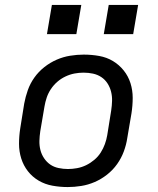

<svg xmlns="http://www.w3.org/2000/svg" viewBox="-20 -749 640 777"><path d="M254 8Q223 8 192.5 2.5Q162 -3 136.5 -18Q111 -33 93 -56Q75 -79 66 -107.5Q57 -136 57 -167Q57 -198 62 -230L78 -330Q83 -357 92.5 -384Q102 -411 119 -435Q136 -459 159.5 -477.5Q183 -496 209.5 -507.5Q236 -519 264 -523.5Q292 -528 319 -528Q351 -528 381.5 -522.5Q412 -517 437 -502Q462 -487 480.5 -464Q499 -441 508 -412.5Q517 -384 517 -353Q517 -322 512 -290L495 -190Q491 -163 481 -136Q471 -109 454 -85Q437 -61 413.5 -42.5Q390 -24 363.5 -12.5Q337 -1 309 3.5Q281 8 254 8ZM255 -65Q273 -65 292 -68.5Q311 -72 328.5 -80.5Q346 -89 361.5 -102Q377 -115 387.5 -131.5Q398 -148 404.5 -166Q411 -184 414 -202L430 -302Q433 -322 433.5 -341Q434 -360 429.5 -378Q425 -396 415 -411.5Q405 -427 390 -437Q375 -447 356.5 -451Q338 -455 318 -455Q300 -455 281.5 -451.5Q263 -448 245 -439.5Q227 -431 212 -418Q197 -405 186 -388.5Q175 -372 169 -354Q163 -336 160 -318L143 -218Q140 -198 139.5 -179Q139 -160 143.5 -142Q148 -124 158.5 -108.5Q169 -93 183.5 -83Q198 -73 217 -69Q236 -65 255 -65ZM400 -611 420 -729H539L519 -611ZM170 -611 190 -729H309L289 -611Z"/></svg>

Font: Iosevka SS04 Extended Oblique
Style: Regular
Weight: 400
Width: 7
Italic angle: -9°
Monospace: yes
Designer: Belleve Invis
Foundry: Belleve Invis
Version: Version 19.0.0; ttfautohint (v1.8.4)